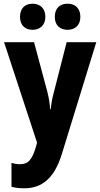

<svg xmlns="http://www.w3.org/2000/svg" viewBox="-20 -777 542 1037"><path d="M88 -686C88 -640 116 -616 156 -616C196 -616 225 -641 225 -686C225 -732 196 -757 156 -757C116 -757 88 -733 88 -686ZM276 -686C276 -641 303 -616 345 -616C386 -616 414 -641 414 -686C414 -732 386 -757 345 -757C304 -757 276 -733 276 -686ZM2 -549 180 -7 175 13C154 84 134 110 88 110C72 110 56 107 42 103V232C62 237 84 240 111 240C205 240 273 188 314 55L500 -549H340L271 -279C261 -243 257 -216 254 -187H251C249 -216 244 -249 236 -280L164 -549Z"/></svg>

Font: Noto Sans Malayalam Condensed ExtraBold
Style: Regular
Weight: 800
Width: 3
Designer: Jelle Bosma - Monotype Design Team
Foundry: Monotype Imaging Inc.
Version: Version 2.104